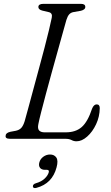

<svg xmlns="http://www.w3.org/2000/svg" viewBox="-20 -720 576 996"><path d="M318.5 0H32Q5.5 0 9.5 -17Q10 -31 34.5 -36.5L61.5 -41.5Q80.5 -45.5 90.8 -57Q101 -68.5 108 -91.5Q115.5 -118 127.2 -161.2Q139 -204.5 153.2 -257.5Q167.5 -310.5 182.5 -365.8Q197.5 -421 211 -472.5Q224.5 -524 234.2 -564.8Q244 -605.5 248.5 -628Q253.5 -652 233.5 -657L199.5 -665Q179 -670.5 179 -683.5Q179 -700 205 -700H400Q422.5 -700 422.5 -684Q422.5 -676 415.5 -671Q408.5 -666 399 -664L362 -657.5Q347.5 -655 339 -645.5Q330.5 -636 324.5 -617Q317.5 -592.5 305.5 -549.2Q293.5 -506 278.5 -452.2Q263.5 -398.5 247.8 -341.8Q232 -285 218 -232.2Q204 -179.5 193.5 -138.5Q183 -97.5 179 -76.5Q174 -53 183 -43.2Q192 -33.5 211.5 -33.5H321.5Q372.5 -33.5 403.8 -60.8Q435 -88 457.5 -156Q466.5 -178.5 481.5 -178.5Q497.5 -178.5 497.5 -159Q497 -115 478.5 -75.5Q460 -36 432.2 -11.5Q404.5 13 377 13Q363 13 351 6.5Q339 0 318.5 0ZM214 161Q195 161 187.2 150Q179.5 139 184 123Q188.5 105 204.5 93.2Q220.5 81.5 239.5 81.5Q261.5 81.5 272.2 97.2Q283 113 273.5 148Q251.5 232.5 169 254.5Q152 259 150.5 247Q150.5 235 166.5 230.5Q194.5 222.5 211.5 206.5Q228.5 190.5 233 173.5Q236 161 223.5 161Z"/></svg>

Font: Fraunces 9pt Soft Light
Style: Italic
Weight: 300
Italic angle: -16°
Version: Version 1.000;[0bf87f6ff]